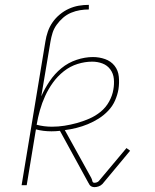

<svg xmlns="http://www.w3.org/2000/svg" viewBox="-20 -763 640 791"><path d="M167 -592Q170 -612 177 -632.5Q184 -653 196.5 -671Q209 -689 226.5 -703.5Q244 -718 264 -727Q284 -736 304.5 -739.5Q325 -743 346 -743V-724Q328 -724 309.5 -721Q291 -718 273 -710.5Q255 -703 240 -690Q225 -677 213.5 -661Q202 -645 196.5 -627.5Q191 -610 188 -592ZM369 8Q363 8 357.5 5.5Q352 3 349 -1.5Q346 -6 343.5 -11Q341 -16 338 -21L227 -224Q218 -223 209.5 -222.5Q201 -222 192 -222Q175 -222 159 -224Q143 -226 128 -230L90 0H69L167 -592H188L150 -366Q164 -398 184.5 -428.5Q205 -459 233 -482Q261 -505 295.5 -516.5Q330 -528 363 -528Q389 -528 413 -519.5Q437 -511 452 -492Q467 -473 469.5 -447Q472 -421 468 -395Q464 -372 454 -349Q444 -326 426 -307Q408 -288 386.5 -274.5Q365 -261 342 -251.5Q319 -242 295 -236Q271 -230 247 -227L356 -30Q359 -24 360.5 -17Q362 -10 369 -10Q373 -10 378 -11.5Q383 -13 387 -17L501 -153L516 -142L402 -5Q395 2 386 5Q377 8 369 8ZM194 -241Q220 -241 245.5 -245Q271 -249 296.5 -256Q322 -263 347.5 -274Q373 -285 394.5 -302.5Q416 -320 429.5 -344.5Q443 -369 447 -394Q451 -416 449 -438Q447 -460 434.5 -477Q422 -494 402 -501.5Q382 -509 360 -509Q330 -509 299.5 -499.5Q269 -490 243 -469.5Q217 -449 198 -422.5Q179 -396 166 -367.5Q153 -339 144.5 -309Q136 -279 131 -249Q146 -245 162 -243Q178 -241 194 -241Z"/></svg>

Font: Iosevka HT Thin Extended
Style: Italic
Weight: 100
Width: 7
Italic angle: -9°
Monospace: yes
Designer: Belleve Invis
Foundry: Belleve Invis
Version: Version 32.3.0; ttfautohint (v1.8.4)